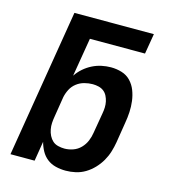

<svg xmlns="http://www.w3.org/2000/svg" viewBox="-110 -824 821 922"><g transform="rotate(15 300.0 -363.5)"><path d="M301 8Q275 8 251 2Q227 -4 208.5 -18.5Q190 -33 178.5 -54Q167 -75 161 -98L145 0H25L146 -735H541L524 -634H250L218 -442Q232 -463 251 -479.5Q270 -496 292 -507Q314 -518 337.5 -523Q361 -528 384 -528Q412 -528 438 -520Q464 -512 482 -493Q500 -474 509.5 -449.5Q519 -425 522.5 -398Q526 -371 524.5 -343Q523 -315 518 -287L502 -187Q498 -163 490.5 -138.5Q483 -114 470 -91.5Q457 -69 438.5 -49.5Q420 -30 397.5 -16.5Q375 -3 350 2.5Q325 8 301 8ZM268 -93Q289 -93 310.5 -100.5Q332 -108 348 -124.5Q364 -141 372.5 -161.5Q381 -182 384 -203L401 -303Q404 -319 404.5 -334Q405 -349 402 -363Q399 -377 392.5 -390Q386 -403 375 -411.5Q364 -420 349.5 -423.5Q335 -427 320 -427Q300 -427 279 -421.5Q258 -416 240.5 -402.5Q223 -389 213 -369.5Q203 -350 199 -330L183 -230Q180 -213 179 -197Q178 -181 181 -165Q184 -149 191 -135Q198 -121 209 -111Q220 -101 236 -97Q252 -93 268 -93Z"/></g></svg>

Font: Iosevka SS04 Extended
Style: Bold Italic
Weight: 700
Width: 7
Italic angle: -9°
Monospace: yes
Designer: Belleve Invis
Foundry: Belleve Invis
Version: Version 19.0.0; ttfautohint (v1.8.4)